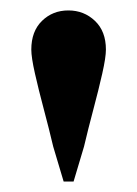

<svg xmlns="http://www.w3.org/2000/svg" viewBox="-20 -751 263 368"><path d="M102 -403 82 -470Q74 -504 64 -541.5Q54 -579 47 -610Q40 -641 40 -656Q40 -691 60.5 -711Q81 -731 111 -731Q141 -731 162 -711Q183 -691 183 -656Q183 -641 176 -610Q169 -579 159 -541.5Q149 -504 141 -470L121 -403Z"/></svg>

Font: DM Serif Display
Style: Regular
Weight: 400
Designer: Colophon Foundry, Frank Grießhammer
Foundry: Colophon Foundry
Version: Version 5.200; ttfautohint (v1.8.3)